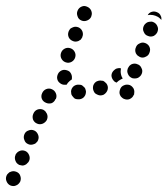

<svg xmlns="http://www.w3.org/2000/svg" viewBox="-147 -310 563 646"><path d="M-79 281Q-82 272 -92 268Q-97 266 -102 266Q-107 266 -111 268Q-116 269 -119 273Q-123 276 -125 281Q-129 291 -125 300Q-121 310 -112 314Q-107 316 -102 316Q-97 316 -93 314Q-88 312 -85 309Q-81 305 -79 301Q-75 291 -79 281ZM-49 212Q-53 202 -62 198Q-67 196 -72 196Q-77 196 -81 198Q-86 200 -89 203Q-93 207 -95 211V212Q-99 221 -95 231Q-92 240 -82 245Q-77 246 -72 247Q-67 247 -63 245Q-58 243 -55 239Q-51 236 -49 231Q-45 222 -49 212ZM-19 143Q-23 133 -32 129Q-42 125 -51 129Q-61 132 -65 142Q-69 152 -65 161Q-62 171 -52 175Q-48 177 -43 177Q-38 177 -33 175Q-28 174 -25 170Q-21 167 -19 162Q-15 152 -19 143ZM13 83Q13 78 11 73Q9 69 6 65Q2 61 -2 59Q-12 55 -22 59Q-31 63 -35 73Q-39 82 -36 92Q-32 102 -22 106Q-13 110 -3 106Q6 102 11 93V92Q13 88 13 83ZM41 4Q37 -6 27 -10Q18 -14 8 -10Q-1 -6 -5 3Q-10 13 -6 23Q-2 32 8 36Q17 40 27 37Q36 33 40 23H41Q45 13 41 4ZM255 1Q255 6 257 10Q259 15 263 18Q267 22 271 23Q281 27 290 23Q300 18 303 9H304Q305 4 305 -1Q305 -6 303 -11Q301 -15 297 -19Q294 -22 289 -24Q279 -27 270 -23Q260 -19 257 -9Q255 -4 255 1ZM133 19Q141 12 142 2Q143 -3 141 -8Q140 -13 137 -16Q133 -20 129 -23Q125 -25 120 -25H119Q109 -26 101 -20Q93 -13 92 -3Q92 2 93 7Q95 12 98 15Q101 19 105 22Q110 24 115 24Q125 25 133 19ZM214 -5Q218 -15 214 -24Q212 -29 208 -32Q204 -36 200 -38Q195 -39 190 -39Q185 -39 181 -37H180Q171 -33 167 -23Q164 -13 168 -4Q170 1 173 4Q177 7 182 9Q186 11 191 11Q196 11 201 9Q210 4 214 -5ZM54 -31Q46 -37 45 -48Q45 -58 51 -66Q58 -74 68 -75Q79 -75 87 -69Q94 -62 95 -52V-51Q95 -49 95 -47Q95 -44 94 -42Q90 -40 87 -37Q81 -32 77 -25Q76 -25 74 -25Q73 -25 72 -25Q62 -24 54 -31ZM228 -57Q229 -67 237 -74Q242 -79 248 -80Q254 -82 260 -80Q259 -75 259 -70Q259 -60 263 -51Q265 -48 266 -46Q263 -45 260 -43Q252 -39 245 -32Q242 -33 239 -35Q237 -37 235 -39Q228 -47 228 -57ZM284 -60Q288 -51 298 -47Q302 -46 307 -46Q312 -46 317 -48Q321 -50 325 -54Q328 -57 330 -62Q334 -72 329 -81Q325 -91 315 -94Q311 -96 306 -96Q301 -96 296 -94Q292 -92 288 -88Q285 -84 283 -80V-79Q279 -70 284 -60ZM60 -112Q65 -103 75 -100Q85 -97 94 -102Q103 -107 106 -117Q109 -127 104 -136Q99 -145 89 -148Q79 -151 70 -146Q61 -141 58 -131Q55 -121 60 -112ZM308 -141Q308 -136 310 -131Q312 -127 316 -123Q320 -120 324 -118Q334 -114 343 -119Q353 -123 356 -133Q360 -143 356 -152Q352 -161 342 -165Q332 -169 323 -164Q313 -160 310 -150Q308 -146 308 -141ZM84 -185Q88 -176 98 -172Q102 -170 107 -170Q112 -170 117 -172Q121 -174 125 -177Q128 -181 130 -185V-186Q134 -195 130 -205Q126 -214 117 -218Q112 -220 107 -220Q102 -220 98 -218Q93 -216 89 -213Q86 -209 84 -205V-204Q80 -195 84 -185ZM337 -202Q341 -192 351 -189Q360 -185 370 -189Q379 -194 383 -203V-204Q387 -213 382 -223Q378 -232 368 -236Q364 -238 359 -237Q354 -237 349 -235Q345 -233 341 -229Q338 -226 336 -221Q332 -211 337 -202ZM114 -255Q117 -245 127 -241Q136 -237 146 -241Q156 -245 160 -254V-255Q164 -264 160 -274Q156 -283 147 -287Q137 -292 128 -288Q118 -284 114 -274Q110 -265 114 -255ZM389 -264Q393 -260 394 -256Q396 -253 396 -249Q396 -246 396 -243Q394 -245 391 -248Q385 -254 376 -257Q368 -260 359 -260Q354 -260 350 -259Q354 -267 363 -270Q372 -273 381 -269Q386 -267 389 -264Z"/></svg>

Font: FRB American Cursive Dotted Black
Style: Bold Italic
Weight: 900
Italic angle: -25°
Version: Version 2.0;Modular Font Editor K font №1